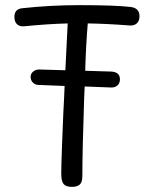

<svg xmlns="http://www.w3.org/2000/svg" viewBox="-20 -716 597 746"><path d="M522 -653Q522 -635 512 -625.5Q502 -616 484 -617Q393 -624 321 -625Q314 -542 311 -441L412 -438Q446 -436 446 -408Q446 -393 437 -384.5Q428 -376 413 -376L309 -380L307 -335Q300 -131 300 -32Q300 -9 290.5 0.5Q281 10 259 10Q236 10 227 -1Q218 -12 218 -41Q218 -72 221 -151.5Q224 -231 226 -276L229 -334L231 -382L130 -386Q117 -386 108 -395Q99 -404 99 -417Q99 -430 109 -438Q119 -446 132 -446L234 -443L243 -625Q166 -623 75 -614Q57 -612 46.5 -621.5Q36 -631 36 -650Q36 -681 66 -684Q176 -696 288 -696Q427 -696 487 -689Q522 -685 522 -653Z"/></svg>

Font: Mali
Style: Regular
Weight: 400
Version: Version 1.000; ttfautohint (v1.6)